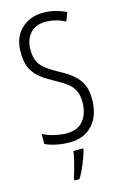

<svg xmlns="http://www.w3.org/2000/svg" viewBox="-140 -850 681 1066"><g transform="rotate(-15 200.5 -317.5)"><path d="M361 -257Q361 -164 312.5 -110Q264 -56 180 -56Q144 -56 107 -63Q70 -70 40 -84V-142Q70 -126 107.5 -117.5Q145 -109 178 -109Q241 -109 273 -149.5Q305 -190 305 -253Q305 -294 292.5 -320Q280 -346 253.5 -366.5Q227 -387 185 -409Q144 -431 112.5 -455Q81 -479 63 -514.5Q45 -550 45 -607Q44 -692 94 -741Q144 -790 222 -790Q260 -790 294.5 -780.5Q329 -771 353 -759L334 -709Q304 -725 275.5 -731.5Q247 -738 223 -738Q165 -738 133 -702.5Q101 -667 101 -609Q101 -566 115 -539Q129 -512 155.5 -492.5Q182 -473 220 -452Q266 -428 297 -402.5Q328 -377 344.5 -342.5Q361 -308 361 -257ZM242 5Q232 41 215 82Q198 123 178 155H149V144Q155 126 163 98.5Q171 71 177.5 43Q184 15 186 -5H242Z"/></g></svg>

Font: Noto Sans Malayalam UI ExtraCondensed Light
Style: Regular
Weight: 300
Width: 2
Designer: Jelle Bosma - Monotype Design Team
Foundry: Monotype Imaging Inc.
Version: Version 2.104; ttfautohint (v1.8.4.7-5d5b)